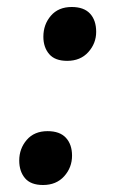

<svg xmlns="http://www.w3.org/2000/svg" viewBox="-20 -518 340 549"><path d="M186 -73Q186 -39 163.5 -14Q141 11 103 11Q68 11 51.5 -8.5Q35 -28 35 -59Q35 -93 56.5 -118Q78 -143 116 -143Q151 -143 168.5 -124Q186 -105 186 -73ZM255 -427Q255 -394 232.5 -369Q210 -344 172 -344Q137 -344 120.5 -363.5Q104 -383 104 -413Q104 -448 125.5 -473Q147 -498 185 -498Q220 -498 237.5 -479Q255 -460 255 -427Z"/></svg>

Font: Amaranth
Style: Italic
Weight: 400
Designer: Gesine Todt
Foundry: Gesine Todt
Version: Version 1.001